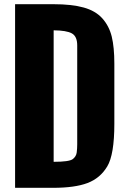

<svg xmlns="http://www.w3.org/2000/svg" viewBox="-20 -899 608 919"><path d="M236.8 -124.5Q311 -124.5 327.9 -137.2Q344.7 -149.9 347.2 -169.2Q349.6 -188.5 349.6 -208.5V-681.6Q349.6 -725.1 323.7 -739.3Q297.9 -753.4 236.8 -753.9ZM52.2 0V-878.9H235.8Q323.7 -878.9 380.6 -863Q437.5 -847.2 470 -810.8Q502.4 -774.4 514.9 -723.6Q527.3 -672.9 527.3 -594.2V-306.2Q527.3 -159.2 493.4 -102.5Q459.5 -45.9 398.7 -22.9Q337.9 0 233.9 0Z"/></svg>

Font: Oswald-Bold
Style: Bold
Weight: 700
Designer: vernon adams
Foundry: vernon adams
Version: Version 2.002; ttfautohint (v0.92.18-e454-dirty) -l 8 -r 50 